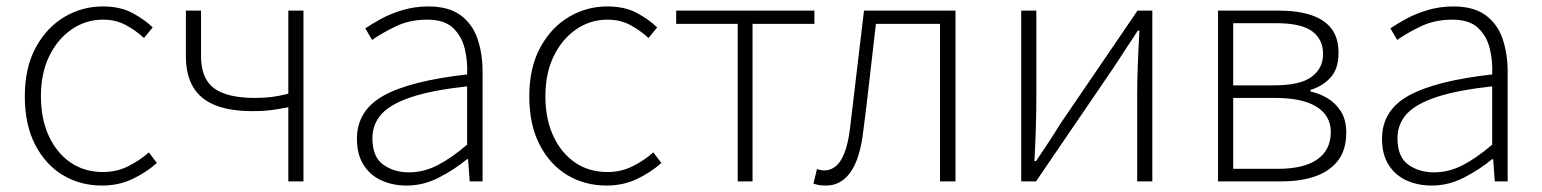

<svg xmlns="http://www.w3.org/2000/svg" viewBox="-20 -563 4788 596"><path d="M297 13Q229 13 175 -19.5Q121 -52 89 -114Q57 -176 57 -264Q57 -353 91 -415.5Q125 -478 180 -510.5Q235 -543 299 -543Q353 -543 390.5 -523Q428 -503 454 -478L427 -445Q401 -469 370 -485.5Q339 -502 300 -502Q246 -502 202 -471.5Q158 -441 132.5 -388Q107 -335 107 -264Q107 -194 131.5 -141Q156 -88 199 -58.5Q242 -29 300 -29Q342 -29 378 -47Q414 -65 442 -90L467 -57Q433 -27 390.5 -7Q348 13 297 13Z M875 0V-230Q854 -226 838 -223.5Q822 -221 805.5 -219.5Q789 -218 764 -218Q695 -218 649 -236Q603 -254 580 -292Q557 -330 557 -389V-530H604V-389Q604 -319 644.5 -289Q685 -259 772 -259Q800 -259 823.5 -262Q847 -265 875 -272V-530H922V0Z M1242 13Q1200 13 1165 -2.5Q1130 -18 1109 -50.5Q1088 -83 1088 -132Q1088 -220 1170.5 -266Q1253 -312 1430 -332Q1432 -374 1422.5 -412.5Q1413 -451 1386 -476.5Q1359 -502 1306 -502Q1251 -502 1207 -480.5Q1163 -459 1135 -439L1114 -475Q1133 -488 1162 -504Q1191 -520 1229 -531.5Q1267 -543 1310 -543Q1373 -543 1410 -515.5Q1447 -488 1462.5 -442Q1478 -396 1478 -340V0H1438L1433 -69H1430Q1390 -36 1342 -11.5Q1294 13 1242 13ZM1249 -28Q1295 -28 1338 -50Q1381 -72 1430 -114V-295Q1321 -283 1256.5 -261.5Q1192 -240 1164 -208.5Q1136 -177 1136 -134Q1136 -76 1169.5 -52Q1203 -28 1249 -28Z M1863 13Q1795 13 1741 -19.5Q1687 -52 1655 -114Q1623 -176 1623 -264Q1623 -353 1657 -415.5Q1691 -478 1746 -510.5Q1801 -543 1865 -543Q1919 -543 1956.5 -523Q1994 -503 2020 -478L1993 -445Q1967 -469 1936 -485.5Q1905 -502 1866 -502Q1812 -502 1768 -471.5Q1724 -441 1698.5 -388Q1673 -335 1673 -264Q1673 -194 1697.5 -141Q1722 -88 1765 -58.5Q1808 -29 1866 -29Q1908 -29 1944 -47Q1980 -65 2008 -90L2033 -57Q1999 -27 1956.5 -7Q1914 13 1863 13Z M2270 0V-489H2079V-530H2508V-489H2316V0Z M2544 13Q2531 13 2522.5 11.5Q2514 10 2505 7L2516 -38Q2521 -37 2526 -35.5Q2531 -34 2538 -34Q2571 -34 2591 -67Q2611 -100 2619 -168Q2630 -259 2640.5 -349.5Q2651 -440 2662 -530H2946V0H2898V-489H2699Q2689 -406 2680 -324Q2671 -242 2660 -158Q2650 -71 2620.5 -29Q2591 13 2544 13Z M3150 0V-530H3197V-263Q3197 -220 3195.5 -168Q3194 -116 3191 -63H3196Q3213 -88 3234.5 -120.5Q3256 -153 3271 -178L3511 -530H3557V0H3510V-267Q3510 -311 3512 -363Q3514 -415 3517 -468H3512Q3496 -443 3474 -410Q3452 -377 3436 -352L3196 0Z M3761 0V-530H3951Q4009 -530 4050.5 -516Q4092 -502 4113.5 -473.5Q4135 -445 4135 -399Q4135 -349 4110 -322Q4085 -295 4048 -284V-279Q4076 -273 4101 -258Q4126 -243 4142.5 -217Q4159 -191 4159 -151Q4159 -99 4134.5 -66Q4110 -33 4065 -16.5Q4020 0 3958 0ZM3808 -298H3933Q4016 -298 4051.5 -324.5Q4087 -351 4087 -395Q4087 -441 4053 -466Q4019 -491 3942 -491H3808ZM3808 -39H3947Q4028 -39 4069.5 -68.5Q4111 -98 4111 -153Q4111 -204 4067 -231.5Q4023 -259 3939 -259H3808Z M4424 13Q4382 13 4347 -2.5Q4312 -18 4291 -50.5Q4270 -83 4270 -132Q4270 -220 4352.5 -266Q4435 -312 4612 -332Q4614 -374 4604.5 -412.5Q4595 -451 4568 -476.5Q4541 -502 4488 -502Q4433 -502 4389 -480.5Q4345 -459 4317 -439L4296 -475Q4315 -488 4344 -504Q4373 -520 4411 -531.5Q4449 -543 4492 -543Q4555 -543 4592 -515.5Q4629 -488 4644.5 -442Q4660 -396 4660 -340V0H4620L4615 -69H4612Q4572 -36 4524 -11.5Q4476 13 4424 13ZM4431 -28Q4477 -28 4520 -50Q4563 -72 4612 -114V-295Q4503 -283 4438.5 -261.5Q4374 -240 4346 -208.5Q4318 -177 4318 -134Q4318 -76 4351.5 -52Q4385 -28 4431 -28Z"/></svg>

Font: Noto Sans KR ExtraLight
Style: Regular
Weight: 250
Designer: Ryoko NISHIZUKA  (kana, bopomofo & ideographs); Paul D. Hunt (Latin, Greek & Cyrillic); Sandoll Communications , Soo-you
Foundry: Adobe
Version: Version 2.004-H2;hotconv 1.0.118;makeotfexe 2.5.65603